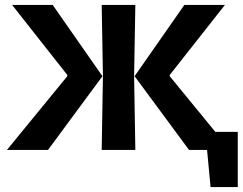

<svg xmlns="http://www.w3.org/2000/svg" viewBox="-20 -606 981 776"><path d="M831 150 810 -73H941V150ZM8 0 252 -298V-303L29 -586H193L394 -298L174 0ZM391 0 396 -298 391 -586H527L522 -298L527 0ZM744 0 524 -298 725 -586H889L666 -303V-298L910 0Z"/></svg>

Font: Ruda ExtraBold
Style: Regular
Weight: 800
Designer: Mariela Monsalve and Angelina Sanchez
Foundry: Mariela Monsalve and Angelina Sanchez
Version: Version 2.000